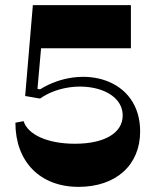

<svg xmlns="http://www.w3.org/2000/svg" viewBox="-20 -720 596 748"><path d="M286 8C432 8 526 -77 526 -208C526 -416 300 -473 136 -372L126 -374L140 -532H490V-700H108L78 -346L136 -336C256 -420 458 -386 458 -270C458 -203 389 -160 272 -160C164 -160 88 -196 72 -248L40 -242C40 -90 136 8 286 8Z"/></svg>

Font: Ribes
Style: Bold
Weight: 900
Designer: Luigi Gorlero
Foundry: Collletttivo
Version: Version 2.100;Glyphs 3.1.2 (3151)